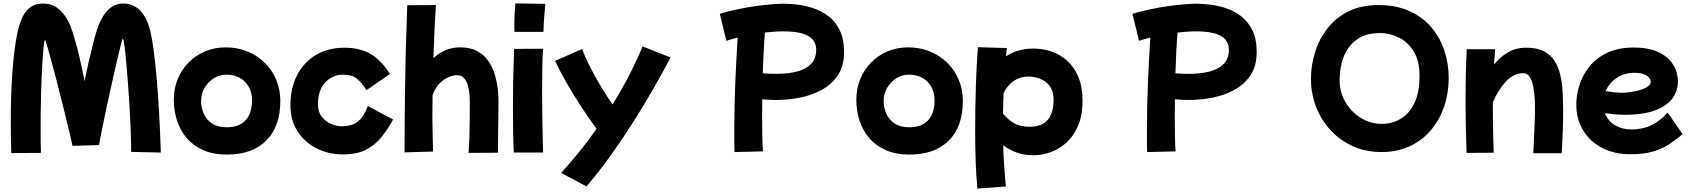

<svg xmlns="http://www.w3.org/2000/svg" viewBox="-20 -835 10031 1139"><path d="M47 73Q44 -26 44 -117Q44 -281 54 -414Q64 -547 83 -640Q92 -683 108.5 -723Q125 -763 155.5 -788.5Q186 -814 236 -814Q285 -814 319 -788.5Q353 -763 374.5 -727Q396 -691 406 -658Q432 -580 450 -502Q468 -424 482 -353Q492 -405 505 -462.5Q518 -520 531 -571.5Q544 -623 555 -657Q606 -814 712 -814Q771 -814 812 -771.5Q853 -729 872 -649Q881 -613 890.5 -544Q900 -475 908.5 -380.5Q917 -286 923.5 -172Q930 -58 934 70L758 66Q758 13 755.5 -57Q753 -127 748.5 -202.5Q744 -278 738.5 -350Q733 -422 727.5 -480Q722 -538 717 -572.5Q712 -607 708 -607Q707 -607 697.5 -571.5Q688 -536 674.5 -477Q661 -418 645 -347Q629 -276 613.5 -204.5Q598 -133 586 -72.5Q574 -12 567 26L410 30Q398 -26 381.5 -93.5Q365 -161 347.5 -231.5Q330 -302 313 -367.5Q296 -433 281.5 -485Q267 -537 258 -567.5Q249 -598 247 -598Q243 -598 238.5 -554.5Q234 -511 230 -437Q226 -363 223.5 -270Q221 -177 221 -78Q221 -31 221.5 8Q222 47 223 72Z M1326 82Q1246 82 1186.5 56Q1127 30 1088 -15.5Q1049 -61 1030 -120Q1011 -179 1011 -244Q1011 -310 1034.5 -366.5Q1058 -423 1099.5 -465Q1141 -507 1197 -530.5Q1253 -554 1319 -554Q1388 -554 1447 -530Q1506 -506 1550 -463Q1594 -420 1618.5 -362Q1643 -304 1643 -236Q1643 -85 1560 -1.5Q1477 82 1326 82ZM1325 -80Q1398 -80 1436.5 -121Q1475 -162 1475 -239Q1475 -308 1433 -350Q1391 -392 1323 -392Q1282 -392 1248 -370.5Q1214 -349 1193.5 -313.5Q1173 -278 1173 -235Q1173 -197 1188.5 -161Q1204 -125 1238 -102.5Q1272 -80 1325 -80Z M2015 81Q1931 81 1860 46Q1789 11 1746 -54.5Q1703 -120 1703 -211Q1703 -313 1743 -390Q1783 -467 1855 -509.5Q1927 -552 2023 -552Q2115 -552 2179 -514.5Q2243 -477 2293 -396L2154 -300Q2126 -345 2097 -368.5Q2068 -392 2018 -392Q1950 -392 1908 -344.5Q1866 -297 1866 -218Q1866 -172 1888.5 -143Q1911 -114 1944 -100Q1977 -86 2006 -86Q2036 -86 2064 -93.5Q2092 -101 2117 -127Q2142 -153 2162 -206L2312 -126Q2282 -71 2245 -24Q2208 23 2153.5 52Q2099 81 2015 81Z M2380 69Q2380 8 2380.5 -87.5Q2381 -183 2382.5 -300Q2384 -417 2387.5 -546Q2391 -675 2396 -804L2566 -805Q2562 -748 2558 -666Q2554 -584 2551 -490Q2620 -554 2709 -554Q2770 -554 2810.5 -532Q2851 -510 2876 -474.5Q2901 -439 2914 -397Q2927 -355 2932 -314.5Q2937 -274 2937 -243Q2937 -177 2936 -112Q2935 -47 2934.5 2Q2934 51 2934 71L2759 72Q2763 33 2764.5 -18Q2766 -69 2766.5 -123.5Q2767 -178 2767 -227Q2767 -389 2691 -389Q2668 -389 2640 -377Q2612 -365 2586.5 -339Q2561 -313 2546 -270Q2545 -204 2545 -142Q2545 -85 2546.5 -35.5Q2548 14 2549 64Z M3032 -646Q3032 -655 3031.5 -664.5Q3031 -674 3031 -686Q3031 -718 3033 -754Q3035 -790 3037 -815L3215 -812Q3212 -778 3208.5 -735Q3205 -692 3204 -646ZM3028 70Q3025 8 3024 -62.5Q3023 -133 3023 -204Q3023 -297 3025 -385Q3027 -473 3030 -545L3202 -546Q3198 -500 3197 -432.5Q3196 -365 3196 -291Q3196 -218 3197 -147Q3198 -76 3199.5 -18.5Q3201 39 3202 70Z M3459 271 3309 191Q3365 129 3418 63.5Q3471 -2 3519 -71Q3472 -134 3425 -206.5Q3378 -279 3338 -349Q3298 -419 3273 -474L3433 -544Q3451 -496 3479.5 -440Q3508 -384 3542.5 -326Q3577 -268 3614 -215Q3722 -390 3792 -560L3958 -494Q3913 -408 3856.5 -309.5Q3800 -211 3735.5 -109.5Q3671 -8 3601 89.5Q3531 187 3459 271Z M4337 67Q4336 35 4336 2.5Q4336 -30 4336 -62Q4336 -209 4342 -347.5Q4348 -486 4356 -612Q4316 -602 4289 -593L4250 -753Q4299 -768 4353.5 -779.5Q4408 -791 4460.5 -798.5Q4513 -806 4557.5 -809.5Q4602 -813 4631 -813Q4662 -813 4707.5 -808Q4753 -803 4801.5 -787.5Q4850 -772 4892 -741Q4934 -710 4960.5 -657.5Q4987 -605 4987 -526Q4987 -444 4951 -389.5Q4915 -335 4856 -302.5Q4797 -270 4726 -256Q4655 -242 4586 -242Q4542 -242 4502 -246Q4501 -198 4501 -151Q4501 -87 4502 -32.5Q4503 22 4506 63ZM4626 -649Q4600 -649 4572.5 -647Q4545 -645 4518 -642Q4513 -589 4510 -527Q4507 -465 4505 -400Q4542 -397 4582 -397Q4822 -397 4822 -539Q4822 -595 4774 -622Q4726 -649 4626 -649Z M5375 82Q5295 82 5235.5 56Q5176 30 5137 -15.5Q5098 -61 5079 -120Q5060 -179 5060 -244Q5060 -310 5083.5 -366.5Q5107 -423 5148.5 -465Q5190 -507 5246 -530.5Q5302 -554 5368 -554Q5437 -554 5496 -530Q5555 -506 5599 -463Q5643 -420 5667.5 -362Q5692 -304 5692 -236Q5692 -85 5609 -1.5Q5526 82 5375 82ZM5374 -80Q5447 -80 5485.5 -121Q5524 -162 5524 -239Q5524 -308 5482 -350Q5440 -392 5372 -392Q5331 -392 5297 -370.5Q5263 -349 5242.5 -313.5Q5222 -278 5222 -235Q5222 -197 5237.5 -161Q5253 -125 5287 -102.5Q5321 -80 5374 -80Z M5778 284Q5771 204 5768 123Q5765 42 5765 -64Q5765 -193 5769 -321Q5773 -449 5781 -555L5953 -550Q5950 -527 5948 -501Q5984 -525 6025.5 -536Q6067 -547 6110 -547Q6165 -547 6217 -529.5Q6269 -512 6311 -474.5Q6353 -437 6377.5 -378Q6402 -319 6402 -236Q6402 -154 6377 -93Q6352 -32 6310 7.5Q6268 47 6216 66.5Q6164 86 6109 86Q6008 86 5931 26Q5933 90 5937 149.5Q5941 209 5947 271ZM6083 -381Q5984 -381 5934 -284Q5931 -224 5930 -162Q5954 -130 5992 -106.5Q6030 -83 6089 -83Q6230 -83 6230 -244Q6230 -287 6214 -314Q6198 -341 6174 -355.5Q6150 -370 6125 -375.5Q6100 -381 6083 -381Z M6785 67Q6784 35 6784 2.5Q6784 -30 6784 -62Q6784 -209 6790 -347.5Q6796 -486 6804 -612Q6764 -602 6737 -593L6698 -753Q6747 -768 6801.5 -779.5Q6856 -791 6908.5 -798.5Q6961 -806 7005.5 -809.5Q7050 -813 7079 -813Q7110 -813 7155.5 -808Q7201 -803 7249.5 -787.5Q7298 -772 7340 -741Q7382 -710 7408.5 -657.5Q7435 -605 7435 -526Q7435 -444 7399 -389.5Q7363 -335 7304 -302.5Q7245 -270 7174 -256Q7103 -242 7034 -242Q6990 -242 6950 -246Q6949 -198 6949 -151Q6949 -87 6950 -32.5Q6951 22 6954 63ZM7074 -649Q7048 -649 7020.5 -647Q6993 -645 6966 -642Q6961 -589 6958 -527Q6955 -465 6953 -400Q6990 -397 7030 -397Q7270 -397 7270 -539Q7270 -595 7222 -622Q7174 -649 7074 -649Z M8177 67Q8083 67 8006 32.5Q7929 -2 7873 -63Q7817 -124 7787 -202Q7757 -280 7757 -367Q7757 -447 7781 -524.5Q7805 -602 7854 -665.5Q7903 -729 7978.5 -767Q8054 -805 8157 -805Q8264 -805 8343 -768.5Q8422 -732 8473 -671Q8524 -610 8549 -533Q8574 -456 8574 -375Q8574 -278 8545 -197Q8516 -116 8463 -56.5Q8410 3 8337 35Q8264 67 8177 67ZM8177 -100Q8237 -100 8288 -129.5Q8339 -159 8370 -222Q8401 -285 8401 -386Q8401 -473 8367 -529Q8333 -585 8279 -612Q8225 -639 8166 -639Q8099 -639 8053 -615Q8007 -591 7979 -550.5Q7951 -510 7939 -460Q7927 -410 7927 -357Q7927 -305 7947 -258.5Q7967 -212 8001.5 -176.5Q8036 -141 8081 -120.5Q8126 -100 8177 -100Z M8680 72Q8677 -16 8675.5 -91Q8674 -166 8674 -239Q8674 -312 8675.5 -385.5Q8677 -459 8681 -543H8850Q8846 -498 8843 -452Q8877 -495 8924 -523.5Q8971 -552 9035 -552Q9098 -552 9138.5 -531Q9179 -510 9202.5 -473Q9226 -436 9236.5 -388.5Q9247 -341 9250 -286.5Q9253 -232 9253 -177Q9253 -117 9251 -62Q9249 -7 9247 30Q9245 67 9244 74H9076Q9078 33 9080 -13.5Q9082 -60 9084 -105.5Q9086 -151 9086 -188Q9086 -401 9017 -401Q8960 -401 8913.5 -351.5Q8867 -302 8836 -227Q8836 -217 8836 -207Q8836 -159 8836.5 -107.5Q8837 -56 8838.5 -9.5Q8840 37 8841 71Z M9653 80Q9557 80 9484.5 42.5Q9412 5 9371.5 -62Q9331 -129 9331 -217Q9331 -270 9349 -328.5Q9367 -387 9407 -438Q9447 -489 9512.5 -521Q9578 -553 9672 -553Q9740 -553 9786.5 -538Q9833 -523 9862.5 -499Q9892 -475 9907.5 -448Q9923 -421 9928.5 -396.5Q9934 -372 9934 -356Q9934 -259 9852.5 -206.5Q9771 -154 9622 -154Q9588 -154 9557.5 -157Q9527 -160 9501 -164Q9520 -114 9564 -90.5Q9608 -67 9655 -67Q9723 -67 9775 -91.5Q9827 -116 9873 -167L9962 -39Q9930 -13 9890.5 15Q9851 43 9794 61.5Q9737 80 9653 80ZM9675 -403Q9616 -403 9571 -373Q9526 -343 9505 -294Q9530 -290 9554.5 -287.5Q9579 -285 9603 -285Q9625 -285 9653.5 -289Q9682 -293 9709.5 -301Q9737 -309 9755 -321.5Q9773 -334 9773 -351Q9773 -359 9765 -371Q9757 -383 9736 -393Q9715 -403 9675 -403Z"/></svg>

Font: Mochiy Pop P One
Style: Regular
Weight: 400
Designer: FONTDASU
Foundry: FONTDASU / Google Inc. / Adobe
Version: Version 2.000